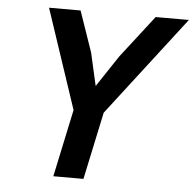

<svg xmlns="http://www.w3.org/2000/svg" viewBox="-51 -749 808 800"><g transform="rotate(5 353.5 -349.0)"><path d="M261 -282 122 -698H254L313 -527L344 -390L431 -521L568 -698H707L387 -282L327 0H201Z"/></g></svg>

Font: Azeret Mono Medium
Style: Italic
Weight: 500
Italic angle: -12°
Designer: Martin Vácha
Foundry: Displaay
Version: Version 1.000; Glyphs 3.0.3, build 3074